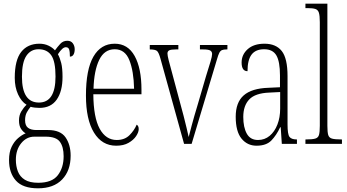

<svg xmlns="http://www.w3.org/2000/svg" viewBox="-20 -780 1882 1041"><path d="M186 241Q104 241 66.5 199.5Q29 158 29 88Q29 45 43 16Q57 -13 78 -31Q99 -49 119 -57Q105 -65 94 -81.5Q83 -98 83 -127Q83 -155 95.5 -176Q108 -197 124 -212Q96 -229 78 -268Q60 -307 60 -358Q60 -454 95 -498.5Q130 -543 194 -543Q221 -543 243 -532.5Q265 -522 278 -507Q291 -525 306.5 -542Q322 -559 345 -559Q365 -559 375 -545Q385 -531 385 -513Q385 -495 378.5 -484Q372 -473 359 -473Q359 -499 355 -511.5Q351 -524 337 -524Q328 -524 318 -515.5Q308 -507 294 -486Q305 -466 312 -438Q319 -410 319 -363Q319 -285 287.5 -240Q256 -195 194 -195Q183 -195 169 -196.5Q155 -198 146 -201Q135 -188 125.5 -171Q116 -154 116 -128Q116 -99 132 -87Q148 -75 177 -75H240Q308 -75 335.5 -35Q363 5 363 64Q363 145 317 193Q271 241 186 241ZM191 -224Q281 -224 281 -365Q281 -447 258 -480Q235 -513 189 -513Q147 -513 123 -477.5Q99 -442 99 -364Q99 -224 191 -224ZM187 211Q262 211 293.5 170Q325 129 325 67Q325 16 304.5 -11.5Q284 -39 228 -39H166Q124 -39 95 -3.5Q66 32 66 86Q66 121 77 149.5Q88 178 114.5 194.5Q141 211 187 211Z M610 10Q533 10 489.5 -61Q446 -132 446 -262Q446 -403 486.5 -473Q527 -543 602 -543Q673 -543 710 -476.5Q747 -410 747 -294V-269H486Q487 -143 520.5 -82Q554 -21 613 -21Q656 -21 682 -47Q708 -73 721 -104Q725 -102 728.5 -96.5Q732 -91 732 -80Q732 -63 718 -42Q704 -21 677 -5.5Q650 10 610 10ZM707 -299Q705 -394 681.5 -453.5Q658 -513 602 -513Q546 -513 518 -455.5Q490 -398 487 -299Z M850 -462Q841 -495 831.5 -503.5Q822 -512 792 -512V-536H947V-512H933Q907 -512 897.5 -507Q888 -502 888 -490Q888 -479 894.5 -453.5Q901 -428 907 -407L959 -213Q967 -185 975.5 -151.5Q984 -118 991.5 -87Q999 -56 1003 -37Q1008 -57 1020 -102Q1032 -147 1052 -213L1097 -367Q1113 -418 1121.5 -446.5Q1130 -475 1130 -487Q1130 -500 1120 -506Q1110 -512 1082 -512H1064V-536H1213V-512H1209Q1193 -512 1184 -508.5Q1175 -505 1169 -493.5Q1163 -482 1156 -457L1019 0H978Z M1371 10Q1321 10 1289.5 -28.5Q1258 -67 1258 -147Q1258 -225 1301.5 -263Q1345 -301 1435 -304L1498 -307V-371Q1498 -446 1478.5 -479.5Q1459 -513 1412 -513Q1366 -513 1344 -484Q1322 -455 1322 -394Q1290 -394 1290 -441Q1290 -484 1323 -513.5Q1356 -543 1414 -543Q1476 -543 1507.5 -503.5Q1539 -464 1539 -367V-105Q1539 -52 1549.5 -38Q1560 -24 1588 -24H1590V0H1508L1502 -90H1499Q1479 -47 1451.5 -18.5Q1424 10 1371 10ZM1379 -21Q1415 -21 1442 -43.5Q1469 -66 1484 -104.5Q1499 -143 1499 -191V-281L1440 -278Q1364 -275 1331.5 -241Q1299 -207 1299 -146Q1299 -90 1318 -55.5Q1337 -21 1379 -21Z M1636 0V-24H1640Q1673 -24 1689 -28.5Q1705 -33 1709.5 -48.5Q1714 -64 1714 -98V-660Q1714 -695 1709 -711Q1704 -727 1689.5 -731.5Q1675 -736 1648 -736H1636V-760H1755V-98Q1755 -64 1759.5 -48.5Q1764 -33 1780 -28.5Q1796 -24 1829 -24H1834V0Z"/></svg>

Font: Noto Serif Tamil ExtraCondensed ExtraLight
Style: Italic
Weight: 200
Width: 2
Italic angle: -12°
Designer: Indian Type Foundry, Tom Grace, and the Monotype Design Team
Foundry: Monotype Imaging Inc.
Version: Version 2.003; ttfautohint (v1.8.4.7-5d5b)